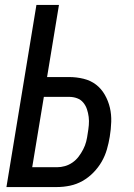

<svg xmlns="http://www.w3.org/2000/svg" viewBox="-20 -755 540 775"><path d="M6 0 127 -735H218L170 -444H259Q289 -444 317.5 -437Q346 -430 367.5 -413.5Q389 -397 403 -372.5Q417 -348 423.5 -320.5Q430 -293 429 -263Q428 -233 423 -203Q419 -178 411.5 -152Q404 -126 390.5 -102.5Q377 -79 357 -58.5Q337 -38 313 -24.5Q289 -11 262.5 -5.5Q236 0 210 0ZM110 -80H210Q226 -80 242 -84.5Q258 -89 272.5 -99Q287 -109 297.5 -123Q308 -137 316 -152.5Q324 -168 328 -184Q332 -200 334 -216Q337 -233 338.5 -250Q340 -267 338 -283Q336 -299 331 -314Q326 -329 316 -341Q306 -353 291 -358.5Q276 -364 259 -364H157Z"/></svg>

Font: Iosevka Term Curly Medium
Style: Italic
Weight: 500
Italic angle: -9°
Designer: Belleve Invis
Foundry: Belleve Invis
Version: Version 32.3.0